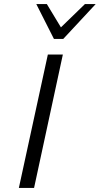

<svg xmlns="http://www.w3.org/2000/svg" viewBox="-20 -927 492 947"><path d="M73 0 216 -658H290L148 0ZM246 -735 265 -777 399 -907H452L292 -735ZM246 -735 159 -907H211L289 -778L292 -735Z"/></svg>

Font: Ysabeau Office
Style: Italic
Weight: 400
Italic angle: -12°
Designer: Christian Thalmann (Catharsis Fonts)
Version: Version 2.001;gftools[0.9.30]; featfreeze: tnum,lnum,ss02